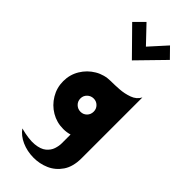

<svg xmlns="http://www.w3.org/2000/svg" viewBox="-264 -661 890 890"><g transform="rotate(45 181.5 -216.0)"><path d="M46 132Q103 147 138.5 143.5Q174 140 192.5 124.5Q211 109 217.5 89Q224 69 224 52V-6Q204 0 182 0Q139 0 103.5 -21Q68 -42 46.5 -78Q25 -114 25 -157Q25 -200 46.5 -235.5Q68 -271 103.5 -292Q139 -313 182 -313Q184 -313 187 -313Q206 -313 236.5 -315Q267 -317 296 -327.5Q325 -338 338 -363V35Q338 91 314.5 125.5Q291 160 254.5 176Q218 192 177 191.5Q136 191 101 175.5Q66 160 46 132ZM182 -113Q200 -113 212.5 -125.5Q225 -138 225 -157Q225 -175 212.5 -187.5Q200 -200 182 -200Q164 -200 151 -187.5Q138 -175 138 -157Q138 -138 151 -125.5Q164 -113 182 -113ZM57 -577 104 -624 183 -541 258 -624 305 -576 182 -450Z"/></g></svg>

Font: Reem Kufi Medium
Style: Regular
Weight: 500
Designer: Khaled Hosny
Version: Version 1.001